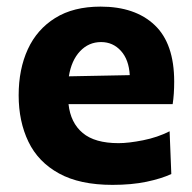

<svg xmlns="http://www.w3.org/2000/svg" viewBox="-20 -532 566 566"><path d="M311.5 13Q215 13 153.8 -20.8Q92.5 -54.5 63.8 -114.2Q35 -174 35 -251Q35 -328 62 -386.8Q89 -445.5 142.8 -479Q196.5 -512.5 276.5 -512.5Q378.5 -512.5 436 -458Q493.5 -403.5 493.5 -291.5Q493.5 -254 489 -225H182Q188 -170 223.8 -140Q259.5 -110 329.5 -110Q359 -110 401.8 -118.5Q444.5 -127 480 -145L485 -19Q456 -5.5 412 3.8Q368 13 311.5 13ZM278 -408Q241.5 -408 216 -381Q190.5 -354 183 -307L362.5 -310.5Q360 -356 336.5 -382Q313 -408 278 -408Z"/></svg>

Font: Commissioner
Style: Bold
Weight: 700
Designer: Kostas Bartsokas
Foundry: Kostas Bartsokas
Version: Version 1.000; ttfautohint (v1.8.3)